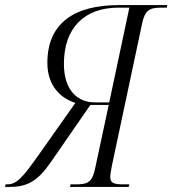

<svg xmlns="http://www.w3.org/2000/svg" viewBox="-62 -734 677 754"><path d="M-42 0H-24C45 0 86 -23 136 -95L293 -322H365L311 -70C300 -20 284 -10 237 -10H215L213 0H443L446 -10H424C387 -10 371 -14 371 -39C371 -49 374 -65 378 -86L496 -641C507 -694 525 -704 571 -704H593L595 -714H405C228 -714 124 -642 124 -487C124 -393 181 -346 234 -330L88 -123C28 -39 5 -10 -34 -10H-40ZM309 -332C247 -332 189 -375 189 -483C189 -624 269 -704 403 -704H446L367 -332Z"/></svg>

Font: Noto Serif Display Condensed Light
Style: Italic
Weight: 300
Width: 3
Italic angle: -12°
Designer: Monotype Design Team
Foundry: Monotype Imaging Inc.
Version: Version 2.009